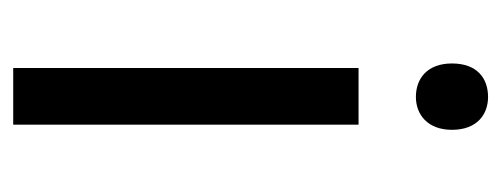

<svg xmlns="http://www.w3.org/2000/svg" viewBox="-260 -518 777 298"><g transform="rotate(90 129.0 -368.5)"><path d="M130 -737C101 -737 78 -720 78 -681C78 -643 101 -625 130 -625C157 -625 181 -643 181 -681C181 -720 157 -737 130 -737ZM173 -536H85V0H173Z"/></g></svg>

Font: Noto Sans Osage
Style: Regular
Weight: 400
Designer: Monotype Design Team
Foundry: Monotype Imaging Inc.
Version: Version 2.002